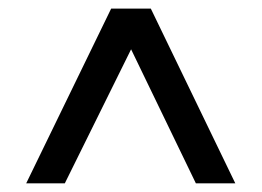

<svg xmlns="http://www.w3.org/2000/svg" viewBox="-20 -730 609 447"><path d="M41 -303.2 238.8 -710H331.1L527.8 -303.2H436L285.2 -615.2L130.9 -303.2Z"/></svg>

Font: Rawline SemiBold
Style: Regular
Weight: 600
Designer: Matt McInerney, Pablo Impallari, Rodrigo Fuenzalida
Foundry: Matt McInerney, Pablo Impallari, Rodrigo Fuenzalida
Version: Version 4.020;PS 004.020;hotconv 1.0.88;makeotf.lib2.5.64775